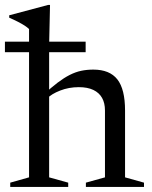

<svg xmlns="http://www.w3.org/2000/svg" viewBox="-26 -740 600 760"><path d="M314 -17 389.5 -38V-302.5Q389.5 -332 378 -352.5Q366.5 -373 343.5 -384Q320.5 -395 286 -395Q246.5 -395 212 -381.5Q177.5 -368 161 -350.5L146 -365Q176.5 -393.5 202 -412.8Q227.5 -432 250.2 -443.5Q273 -455 295.5 -459.8Q318 -464.5 343.5 -464.5Q408 -464.5 438.5 -425.8Q469 -387 469 -302.5V-38L544 -17V0H314ZM244 0H14.5V-17L89 -38V-625Q82.5 -631.5 71.8 -638.5Q61 -645.5 45.5 -653.5Q30 -661.5 10.5 -670V-679.5L164.5 -720.5H172L168.5 -563V-38L244 -17ZM-6.5 -533.5V-575H313V-533.5Z"/></svg>

Font: Newsreader 36pt
Style: Regular
Weight: 400
Designer: Hugues Gentile
Foundry: Production Type
Version: Version 1.003